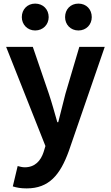

<svg xmlns="http://www.w3.org/2000/svg" viewBox="-20 -820 614 1065"><path d="M175 -651C219 -651 250 -684 250 -725C250 -768 219 -800 175 -800C132 -800 101 -768 101 -725C101 -684 132 -651 175 -651ZM415 -651C459 -651 489 -684 489 -725C489 -768 459 -800 415 -800C371 -800 341 -768 341 -725C341 -684 371 -651 415 -651ZM128 225C252 225 314 150 362 17L561 -560H420L343 -300C330 -248 316 -194 303 -142H298C282 -198 268 -249 251 -300L162 -560H14L232 -10L222 23C206 72 174 108 117 108C104 108 89 104 78 101L51 214C74 221 95 225 128 225Z"/></svg>

Font: Spoqa Han Sans Neo Bold
Style: Bold
Weight: 700
Designer: [Spoqa Han Sans Neo] Dong-huui Kim  Younghwa Kang  Yujin Lee  [Noto Sans] Ryoko NISHIZUKA  (kana & ideographs); Paul D. 
Foundry: Spoqa (http://www.spoqa-han-sans.com)
Version: Version 1.100;hotconv 1.0.109;makeotfexe 2.5.65596